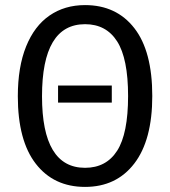

<svg xmlns="http://www.w3.org/2000/svg" viewBox="-20 -721 668 754"><path d="M578 -344Q578 -171 507.5 -79Q437 13 314 13Q191 13 120.5 -78Q50 -169 50 -343Q50 -458 82.5 -538.5Q115 -619 174.5 -660Q234 -701 314 -701Q437 -701 507.5 -610.5Q578 -520 578 -344ZM145 -343Q145 -62 314 -62Q397 -62 440 -129Q483 -196 483 -344Q483 -491 440 -558.5Q397 -626 314 -626Q145 -626 145 -343ZM419 -318H208V-385H419Z"/></svg>

Font: Fira Sans Condensed
Style: Regular
Weight: 400
Width: 3
Designer: bBox Type GmbH & Carrois Corporate GbR & Edenspiekermann AG
Foundry: bBox Type GmbH & Carrois Corporate GbR & Edenspiekermann AG
Version: Version 4.301